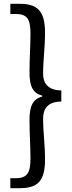

<svg xmlns="http://www.w3.org/2000/svg" viewBox="-20 -812 378 1002"><path d="M34 170H84C172 170 215 137 215 22C215 -60 205 -119 205 -194C205 -239 225 -282 300 -282V-340C225 -341 205 -384 205 -426C205 -502 215 -561 215 -642C215 -758 172 -792 84 -792H34V-739H63C123 -739 139 -710 139 -637C139 -569 134 -511 134 -434C134 -362 151 -326 200 -313V-308C151 -295 134 -258 134 -187C134 -111 139 -52 139 16C139 88 123 118 63 118H34Z"/></svg>

Font: GenYoGothic2 TW R
Style: Regular
Weight: 400
Version: Version 2.100;PS 2.1;hotconv 16.6.51;makeotf.lib2.5.65220 DE